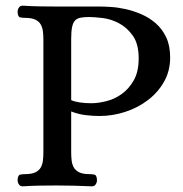

<svg xmlns="http://www.w3.org/2000/svg" viewBox="-20 -654 644 677"><path d="M330 -631Q346 -631 370.5 -629.5Q395 -628 422.5 -622Q450 -616 478 -604Q506 -592 529 -572Q552 -552 566 -522.5Q580 -493 580 -451Q580 -404 558.5 -366Q537 -328 501.5 -301Q466 -274 421.5 -259.5Q377 -245 331 -245Q308 -245 282.5 -248Q257 -251 231 -261V-117Q231 -103 232.5 -89Q234 -75 240 -64Q246 -53 259 -46.5Q272 -40 296 -40Q307 -40 314 -38Q321 -36 322 -19Q322 -11 317.5 -4Q313 3 304 3Q239 0 179 0Q149 0 120.5 0.5Q92 1 60 3Q51 3 46.5 -4Q42 -11 42 -19Q43 -36 50 -38Q57 -40 68 -40Q92 -40 105 -46.5Q118 -53 124 -64Q130 -75 131.5 -89Q133 -103 133 -117V-514Q133 -528 131.5 -542Q130 -556 124 -567Q118 -578 105 -584.5Q92 -591 68 -591Q57 -591 50 -593Q43 -595 42 -612Q42 -620 46.5 -627Q51 -634 60 -634Q92 -632 121 -631.5Q150 -631 180 -631ZM231 -301Q241 -296 260 -293Q279 -290 302 -290Q325 -290 354 -297Q383 -304 408.5 -322Q434 -340 451.5 -370.5Q469 -401 469 -448Q469 -499 448.5 -528Q428 -557 399.5 -572Q371 -587 341.5 -590.5Q312 -594 294 -594Q276 -594 263.5 -591.5Q251 -589 244 -581Q237 -573 234 -557.5Q231 -542 231 -517Z"/></svg>

Font: Alice
Style: Regular
Weight: 400
Designer: Cyreal (www.cyreal.org)
Foundry: Cyreal (www.cyreal.org)
Version: Version 1.010